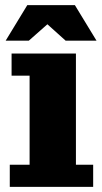

<svg xmlns="http://www.w3.org/2000/svg" viewBox="-20 -726 398 746"><path d="M18 0V-86H95V-432H25V-518H275V-86H342V0ZM2 -568 86 -706H271L355 -568H235L126 -666H203L92 -568Z"/></svg>

Font: Montagu Slab 144pt
Style: Bold
Weight: 700
Designer: Florian Karsten
Foundry: Florian Karsten
Version: Version 1.000